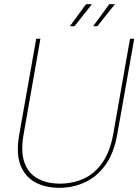

<svg xmlns="http://www.w3.org/2000/svg" viewBox="-20 -885 661 917"><path d="M263 12Q197 12 148 -14.5Q99 -41 77.5 -97Q56 -153 72 -243L153 -700H173L93 -245Q78 -160 97 -108Q116 -56 160.5 -32Q205 -8 266 -8Q328 -8 380.5 -32Q433 -56 469.5 -109Q506 -162 521 -246L601 -700H621L540 -243Q524 -153 483.5 -97Q443 -41 386 -14.5Q329 12 263 12ZM425 -760 502 -865H529L445 -760ZM314 -760 391 -865H419L336 -760Z"/></svg>

Font: DM Sans 20pt Thin
Style: Italic
Weight: 250
Italic angle: -10°
Version: Version 4.004;gftools[0.9.30]